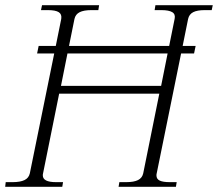

<svg xmlns="http://www.w3.org/2000/svg" viewBox="-32 -720 840 740"><path d="M788 -700 784 -681H757Q728 -681 712.5 -673Q697 -665 693 -647L672 -543H722L716 -514H666L572 -52Q571 -49 571 -44Q571 -30 583.5 -24Q596 -18 622 -18H649L646 0H425L428 -18H455Q484 -18 500 -26Q516 -34 520 -52L582 -359H196L134 -52Q133 -49 133 -44Q133 -18 184 -18H211L208 0H-12L-10 -18H17Q46 -18 62.5 -26Q79 -34 83 -52L177 -514H111L117 -543H183L204 -647Q207 -665 194.5 -673Q182 -681 153 -681H126L130 -700H350L347 -681H320Q291 -681 275 -673Q259 -665 255 -647L234 -543H620L641 -647Q645 -665 632 -673Q619 -681 590 -681H564L567 -700ZM614 -514H228L203 -389H589Z"/></svg>

Font: Taviraj ExtraLight
Style: Italic
Weight: 275
Italic angle: -12°
Designer: Katatrad Team
Foundry: CadsonDemak
Version: Version 1.001